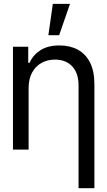

<svg xmlns="http://www.w3.org/2000/svg" viewBox="-20 -784 562 1006"><path d="M129.9 -324.2V0H47.9V-539.1H127.9V-455.1H134.8Q153.3 -496.1 192.1 -521Q231 -545.9 292 -545.9Q346.7 -545.9 387.7 -523.7Q428.7 -501.5 451.7 -456.5Q474.6 -411.6 474.6 -342.8V202.1H391.6V-336.9Q391.6 -400.4 358.6 -436Q325.7 -471.7 267.6 -471.7Q228.5 -471.7 197.5 -454.3Q166.5 -437 148.4 -404.3Q130.4 -371.6 129.9 -324.2ZM233.4 -599.6 256.8 -763.7H346.7L290 -599.6Z"/></svg>

Font: Inter Display V
Style: Regular
Weight: 400
Designer: Rasmus Andersson
Foundry: rsms
Version: Version 3.015;git-src